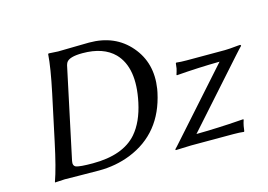

<svg xmlns="http://www.w3.org/2000/svg" viewBox="-88 -817 1379 989"><g transform="rotate(-15 601.0 -322.5)"><path d="M862.3 -49.8Q916.5 -50.3 979.7 -53Q1043 -55.7 1079.1 -58.6L1114.7 -61L1116.2 -58.1Q1110.8 -42 1107.9 -26.9Q1107.4 -23.4 1104 0L1101.6 2.9Q1079.1 0 1045.9 0H819.8L738.3 2.9L736.3 -1.5Q744.6 -9.3 764.6 -32.2L1073.7 -378.9Q959 -377.4 843.3 -368.2L841.8 -371.1Q847.2 -387.2 850.6 -401.9Q851.1 -405.3 854 -429.2L856.9 -432.1Q879.4 -429.2 912.1 -429.2H1116.2Q1136.7 -429.2 1184.1 -434.1Q1196.3 -435.5 1198.2 -435.1Q1202.6 -433.1 1202.1 -429.2Q1191.9 -419.4 1163.1 -387.2ZM207.5 -82Q202.1 -56.6 219.2 -49.3Q239.3 -42 308.1 -42Q469.7 -42 543.9 -127Q594.2 -185.1 615.2 -284.2Q652.8 -461.4 571.8 -545.4Q513.7 -604 402.3 -604Q331.5 -604 315.9 -578.6Q312 -571.3 310.1 -564ZM284.2 -645Q316.4 -645 366.7 -646.5Q418 -647.9 449.7 -647.9Q587.9 -647.9 668 -554.2Q748 -460.9 727.1 -326.7Q725.6 -316.9 723.6 -308.1Q679.7 -102.1 498 -29.3Q418.9 2 329.6 2Q273.4 2 219.7 1Q178.2 0 147 0L94.2 2.9V0Q118.7 -68.4 146.5 -200.2L198.7 -444.8Q226.1 -573.7 231 -645L233.9 -647.9Q235.8 -647.9 284.2 -645Z"/></g></svg>

Font: Linux Biolinum Slanted O
Style: Slanted
Weight: 400
Designer: Philipp H. Poll
Foundry: Philipp H. Poll
Version: Version 1.0.4